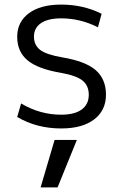

<svg xmlns="http://www.w3.org/2000/svg" viewBox="-20 -550 537 837"><path d="M157 267 218 60H315L231 267ZM247 -530Q342 -530 423 -490L407 -431Q330 -470 247 -470Q189 -470 158.5 -449Q128 -428 128 -390Q128 -354 154.5 -333Q181 -312 251 -300Q353 -283 397.5 -244Q442 -205 442 -137Q442 -69 390.5 -29.5Q339 10 247 10Q140 10 55 -40L72 -99Q154 -50 247 -50Q305 -50 336 -72.5Q367 -95 367 -137Q367 -177 339.5 -199Q312 -221 243 -233Q144 -250 99.5 -287.5Q55 -325 55 -390Q55 -454 105.5 -492Q156 -530 247 -530Z"/></svg>

Font: M PLUS 1p
Style: Regular
Weight: 400
Version: Version 1.062